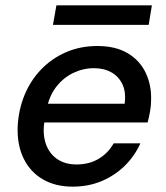

<svg xmlns="http://www.w3.org/2000/svg" viewBox="-20 -686 621 718"><path d="M252 12Q187 12 140 -15.5Q93 -43 68.5 -93Q44 -143 46 -211Q49 -275 71.5 -330Q94 -385 134 -426.5Q174 -468 227.5 -491Q281 -514 344 -514Q412 -514 457.5 -487Q503 -460 525 -413.5Q547 -367 545 -310Q545 -291 541 -268.5Q537 -246 532 -228H121L133 -298H446Q452 -341 438 -370.5Q424 -400 396.5 -415.5Q369 -431 331 -431Q291 -431 253.5 -413Q216 -395 189 -359.5Q162 -324 153 -270L148 -242Q138 -191 150 -152.5Q162 -114 192 -92.5Q222 -71 266 -71Q314 -71 349.5 -92.5Q385 -114 405 -150H505Q484 -103 447 -66.5Q410 -30 360.5 -9Q311 12 252 12ZM178 -593 191 -666H548L536 -593Z"/></svg>

Font: DM Sans 16pt Medium
Style: Italic
Weight: 500
Italic angle: -10°
Version: Version 4.004;gftools[0.9.30]